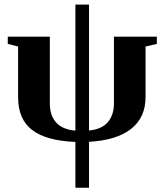

<svg xmlns="http://www.w3.org/2000/svg" viewBox="-20 -622 728 854"><path d="M315.4 9.3Q187 4.4 123.8 -43.2Q60.5 -90.8 60.5 -189.9V-415L14.6 -426.8V-459H201.7V-161.6Q201.7 -107.4 230.5 -76.4Q259.3 -45.4 315.4 -41V-601.6H376V-41.5Q434.1 -47.4 460.4 -79.6Q486.8 -111.8 486.8 -161.6V-459H677.7V-426.8L627.4 -415V-189.9Q627.4 -99.6 563.2 -48.8Q499 2 376 8.8V212.9H315.4Z"/></svg>

Font: Liberation Serif
Style: Bold
Weight: 700
Designer: Steve Matteson
Foundry: Ascender Corporation
Version: Version 2.1.5